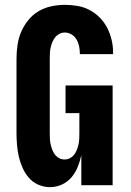

<svg xmlns="http://www.w3.org/2000/svg" viewBox="-20 -763 540 791"><path d="M186 8Q161 8 138 -2Q115 -12 99 -30.5Q83 -49 73 -71.5Q63 -94 57.5 -118Q52 -142 50 -166.5Q48 -191 48 -215V-520Q48 -548 52 -576.5Q56 -605 67 -631Q78 -657 96 -679.5Q114 -702 138.5 -716.5Q163 -731 191 -737Q219 -743 247 -743Q274 -743 300 -738.5Q326 -734 349.5 -721.5Q373 -709 391.5 -690Q410 -671 422 -647.5Q434 -624 440 -598Q446 -572 446 -546V-540H309V-542Q309 -557 306 -572Q303 -587 295.5 -600Q288 -613 275 -621Q262 -629 247 -629Q235 -629 224.5 -623.5Q214 -618 207 -609Q200 -600 195.5 -589Q191 -578 188.5 -566.5Q186 -555 185.5 -543.5Q185 -532 185 -520V-215Q185 -203 185.5 -191.5Q186 -180 188.5 -169Q191 -158 195 -147Q199 -136 206 -126.5Q213 -117 223.5 -111.5Q234 -106 246 -106Q258 -106 268.5 -111.5Q279 -117 286 -126.5Q293 -136 297 -146.5Q301 -157 303.5 -168.5Q306 -180 306.5 -191.5Q307 -203 307 -215V-297H250V-411H444V0H315V-124Q310 -100 300.5 -76Q291 -52 274.5 -32.5Q258 -13 234.5 -2.5Q211 8 186 8Z"/></svg>

Font: Iosevka Term Curly Heavy
Style: Regular
Weight: 900
Designer: Belleve Invis
Foundry: Belleve Invis
Version: Version 32.3.0